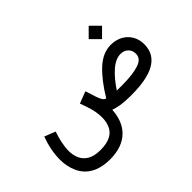

<svg xmlns="http://www.w3.org/2000/svg" viewBox="-165 -995 1587 1587"><g transform="rotate(-45 629.0 -201.5)"><path d="M918.5 -577.1 996.6 -499 1074.7 -577.1 996.6 -655.3ZM341.8 251.5C537.6 251.5 634.3 139.2 643.1 -25.9C685.5 -11.7 738.8 0 818.4 0H844.2C1072.3 0 1213.9 -62 1213.9 -222.7C1213.9 -334 1130.9 -415 1014.2 -415C951.2 -415 892.1 -389.2 836.4 -337.4C780.8 -285.6 727.1 -215.8 674.8 -128.4C654.8 -128.4 637.2 -158.2 625 -195.8L594.2 -291.5L490.2 -251.5C501.5 -222.7 512.7 -189.9 523.4 -152.3C534.2 -114.7 539.6 -77.6 539.6 -40.5C539.6 -7.8 533.7 22 522 49.8C498.5 104.5 443.8 140.6 341.8 140.6C292.5 140.6 253.9 132.3 225.6 115.7C168.9 82.5 147.5 24.4 147.5 -42C147.5 -100.6 164.1 -167 185.1 -230L89.4 -267.6C61.5 -192.9 45.4 -113.8 45.4 -41.5C45.4 12.7 55.7 62 75.7 106.4C116.2 195.3 201.2 251.5 341.8 251.5ZM1017.6 -304.7C1044.4 -304.7 1066.9 -296.4 1084 -279.8C1101.1 -263.2 1109.4 -241.7 1109.4 -215.8C1109.4 -176.8 1085.9 -149.9 1038.6 -134.8C991.2 -119.6 926.8 -111.8 845.7 -111.8H782.2C819.8 -169.9 859.4 -216.8 899.9 -252C940.4 -287.1 979.5 -304.7 1017.6 -304.7Z"/></g></svg>

Font: Vazirmatn Medium
Style: Regular
Weight: 500
Designer: Saber Rastikerdar
Foundry: Saber Rastikerdar
Version: Version 33.003